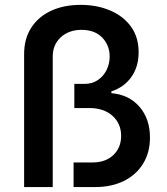

<svg xmlns="http://www.w3.org/2000/svg" viewBox="-20 -757 675 777"><path d="M77.6 0V-538.1Q77.6 -600.1 106.4 -644.8Q135.3 -689.5 186.8 -713.4Q238.3 -737.3 306.6 -737.3Q372.1 -737.3 425.3 -714.8Q478.5 -692.4 509.8 -649.7Q541 -606.9 541 -545.4Q541 -486.8 511.5 -445.3Q481.9 -403.8 430.7 -387.2V-379.9Q502 -374 544.4 -325Q586.9 -275.9 586.9 -200.2Q586.9 -140.1 559.3 -95Q531.7 -49.8 481.7 -24.9Q431.6 0 365.2 0H277.8V-99.6H354.5Q407.2 -99.6 438.7 -129.6Q470.2 -159.7 470.2 -207Q470.2 -256.8 435.3 -288.3Q400.4 -319.8 340.8 -319.8H280.8V-417.5H322.3Q353.5 -417.5 376.2 -433.1Q398.9 -448.7 411.4 -473.9Q423.8 -499 423.8 -528.3Q423.8 -573.7 393.6 -605Q363.3 -636.2 310.1 -636.2Q258.8 -636.2 226.1 -606.2Q193.4 -576.2 193.4 -527.8V0Z"/></svg>

Font: Inter
Style: 540
Weight: 540
Designer: Rasmus Andersson
Foundry: rsms
Version: Version 4.001;git-66647c0bb